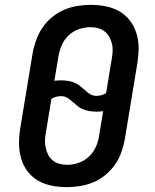

<svg xmlns="http://www.w3.org/2000/svg" viewBox="-20 -763 640 791"><path d="M256 8H255Q224 8 193.5 2Q163 -4 137.5 -18.5Q112 -33 94 -56.5Q76 -80 67.5 -109Q59 -138 58.5 -169Q58 -200 63 -232L115 -547Q120 -574 130 -600.5Q140 -627 156 -650.5Q172 -674 195.5 -693Q219 -712 245 -723Q271 -734 299 -738.5Q327 -743 353 -743H354Q385 -743 415.5 -737Q446 -731 471.5 -716.5Q497 -702 515 -678.5Q533 -655 542 -626Q551 -597 551 -566Q551 -535 546 -503L494 -188Q489 -161 479.5 -134.5Q470 -108 453.5 -84.5Q437 -61 414 -42Q391 -23 364.5 -12Q338 -1 310 3.5Q282 8 256 8ZM378 -368Q388 -368 398 -371Q408 -374 417 -379L440 -518Q443 -534 444 -550.5Q445 -567 441.5 -582Q438 -597 430.5 -610.5Q423 -624 411 -633.5Q399 -643 383.5 -647Q368 -651 352 -651Q329 -651 305.5 -643Q282 -635 263.5 -618Q245 -601 235 -578Q225 -555 221 -532L204 -430Q211 -431 218 -431.5Q225 -432 231 -432Q245 -432 259 -430Q273 -428 285.5 -423Q298 -418 308 -410Q318 -402 328 -393H329Q338 -383 350.5 -375.5Q363 -368 378 -368ZM257 -84Q280 -84 303.5 -92Q327 -100 345.5 -117Q364 -134 374.5 -157Q385 -180 388 -203L405 -305Q398 -304 391 -303.5Q384 -303 378 -303Q364 -303 350.5 -305Q337 -307 324 -312Q311 -317 301 -325Q291 -333 281 -342H280Q271 -352 258.5 -359.5Q246 -367 231 -367Q221 -367 211 -364Q201 -361 192 -356L169 -217Q166 -201 165.5 -184.5Q165 -168 168.5 -153Q172 -138 179 -124.5Q186 -111 198 -101.5Q210 -92 225.5 -88Q241 -84 257 -84Z"/></svg>

Font: Iosevka Etoile Semibold
Style: Italic
Weight: 600
Italic angle: -9°
Designer: Belleve Invis
Foundry: Belleve Invis
Version: Version 22.1.2; ttfautohint (v1.8.4)